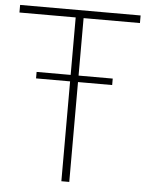

<svg xmlns="http://www.w3.org/2000/svg" viewBox="-53 -793 636 837"><g transform="rotate(5 264.5 -375.0)"><path d="M1 -716.8V-750H528.3V-716.8H281.7V-465.3H431.2V-437H281.7V0H247.1V-437H98.1V-465.3H247.1V-716.8Z"/></g></svg>

Font: Spartan MB ExtLt
Style: Regular
Weight: 200
Designer: Matt Bailey, Mirko Velimirovic
Foundry: Matt Bailey
Version: Version 1.005